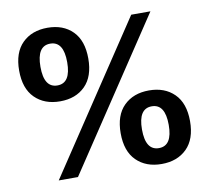

<svg xmlns="http://www.w3.org/2000/svg" viewBox="-80 -807 985 905"><g transform="rotate(-10 412.5 -355.0)"><path d="M323 -411Q278 -366 203 -366Q128 -366 82.5 -411Q37 -456 37 -542Q37 -628 82.5 -673Q128 -718 203 -718Q278 -718 323 -673Q368 -628 368 -542Q368 -456 323 -411ZM131 0 603 -710H695L223 0ZM139 -542Q139 -442 203 -442Q267 -442 267 -542Q267 -642 203 -642Q139 -642 139 -542ZM743.5 -37Q698 8 623 8Q548 8 502.5 -37Q457 -82 457 -168Q457 -254 502.5 -299Q548 -344 623 -344Q698 -344 743.5 -299Q789 -254 789 -168Q789 -82 743.5 -37ZM559 -168Q559 -68 623 -68Q687 -68 687 -168Q687 -268 623 -268Q559 -268 559 -168Z"/></g></svg>

Font: Txt Sans
Style: Bold
Weight: 700
Designer: Open Source
Foundry: XRLN
Version: Version 1.0